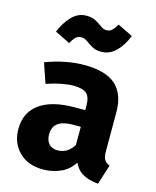

<svg xmlns="http://www.w3.org/2000/svg" viewBox="-120 -874 788 972"><g transform="rotate(15 274.0 -387.5)"><path d="M264.4 -548.3Q379.9 -548.3 431.8 -500.5Q483.6 -452.6 483.6 -359.6V-154.1Q483.6 -123.9 492.5 -110Q501.4 -96.1 520.2 -88.7L487.3 14.5Q436.5 10.1 403.6 -9.7Q370.6 -29.5 352.5 -76.7L328.7 -132.3V-351.3Q328.7 -398.3 308.1 -415.6Q287.4 -432.9 239.3 -432.9Q214 -432.9 177.1 -425.9Q140.2 -418.9 99.8 -404.9L64.3 -508.6Q113.9 -527.8 166.5 -538.1Q219.1 -548.3 264.4 -548.3ZM274.5 -328.5H350.6V-241.3H289.6Q235.9 -241.3 209.7 -222.1Q183.5 -202.9 183.5 -162.6Q183.5 -131.5 199.6 -113.6Q215.8 -95.6 245.2 -95.6Q276.5 -95.6 299.7 -113.1Q322.8 -130.7 336.5 -161.4L368.4 -77.6Q340.8 -25.5 295.6 -4.3Q250.4 17 199.3 17Q119.7 17 73 -29.7Q26.3 -76.4 26.3 -148.9Q26.3 -236.4 90.4 -282.4Q154.5 -328.5 274.5 -328.5ZM329 -634.8Q300.5 -634.8 281 -646.2Q261.5 -657.6 246.5 -668.7Q231.6 -679.7 214.8 -679.7Q196.6 -679.7 185.2 -668.5Q173.8 -657.3 161.8 -635.6L82.8 -674.2Q101.7 -722.4 134.5 -757.2Q167.2 -792.1 211.7 -792.1Q242.2 -792.1 261.8 -781Q281.5 -769.9 296.5 -758.5Q311.6 -747.2 327.7 -747.2Q344.6 -747.2 356.2 -758.2Q367.7 -769.2 380.1 -790.5L459.1 -752Q440.1 -701.5 406.8 -668.2Q373.5 -634.8 329 -634.8Z"/></g></svg>

Font: Fira Sans Variable
Style: Regular
Weight: 400
Designer: Carrois Corporate & Edenspiekermann AG
Foundry: Carrois Corporate GbR & Edenspiekermann AG
Version: Version 4.202